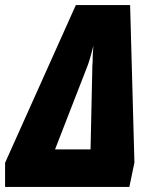

<svg xmlns="http://www.w3.org/2000/svg" viewBox="-47 -737 599 757"><path d="M-27 -95 252 -717H466L483 -96L463 0H-27ZM310 -148 317 -469Q317 -483 318 -489Q318 -514 321 -557Q316 -534 308 -507.5Q300 -481 296 -472L170 -148Z"/></svg>

Font: Noto Sans UI CondBlack
Style: Italic
Weight: 900
Width: 3
Italic angle: -12°
Designer: Monotype Design Team
Foundry: Monotype Imaging Inc.
Version: Version 1.001